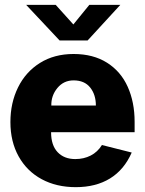

<svg xmlns="http://www.w3.org/2000/svg" viewBox="-20 -763 600 793"><path d="M291 -106Q326 -106 354.5 -120.5Q383 -135 401 -164L524 -133Q493 -62 434.5 -26Q376 10 293 10Q213 10 152 -23Q91 -56 57 -117Q23 -178 23 -259Q23 -338 54.5 -402Q86 -466 145 -503Q204 -540 284 -540Q365 -540 422 -504Q479 -468 507.5 -404.5Q536 -341 536 -260V-217H191Q191 -163 218 -134.5Q245 -106 291 -106ZM376 -327Q376 -372 352.5 -401.5Q329 -431 284 -431Q243 -431 217 -399.5Q191 -368 192 -327ZM477 -743 342 -596H226L88 -743H210L283 -662L349 -743Z"/></svg>

Font: Morrison
Style: Bold
Weight: 700
Designer: Pablo Impallari, Rodrigo Fuenzalida (Modified by Dan O. Williams)
Version: Version 0.03;June 6, 2019;FontCreator 11.5.0.2425 64-bit; tt